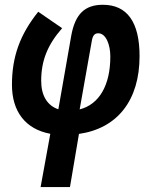

<svg xmlns="http://www.w3.org/2000/svg" viewBox="-20 -547 626 792"><path d="M268.6 224.6 305.7 5.4C463.9 -17.1 555.7 -132.8 555.7 -315.4C555.7 -456.1 504.4 -527.3 404.3 -527.3C329.1 -527.3 290 -488.3 273.9 -399.9L220.7 -96.2C175.3 -111.3 149.9 -152.3 149.9 -213.4C149.9 -296.9 176.3 -362.3 236.3 -430.7L137.7 -498.5C62 -403.8 29.3 -312.5 29.3 -197.3C29.3 -86.9 85 -14.2 187.5 4.9L147.5 224.6ZM308.6 -95.7 358.9 -379.4C362.8 -400.9 370.6 -409.7 385.3 -409.7C417 -409.7 435.1 -362.8 435.1 -314C435.1 -194.3 388.7 -116.2 308.6 -95.7Z"/></svg>

Font: Cascadia Mono PL SemiBold
Style: Italic
Weight: 600
Italic angle: -10°
Monospace: yes
Designer: Aaron Bell
Foundry: Saja Typeworks
Version: Version 2404.023